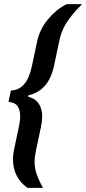

<svg xmlns="http://www.w3.org/2000/svg" viewBox="-20 -763 419 933"><path d="M114 150Q96 138 82.5 122.5Q69 107 60 88.5Q51 70 47 50Q43 30 43 10Q43 0 44 -9.5Q45 -19 47 -29L72 -149Q75 -162 76.5 -174.5Q78 -187 78 -199Q78 -227 66 -246Q54 -265 21 -268L33 -323Q66 -325 86 -342.5Q106 -360 117.5 -386.5Q129 -413 135 -442L161 -564Q167 -592 180 -618.5Q193 -645 212.5 -668.5Q232 -692 255 -711Q278 -730 304 -743H379Q350 -714 330 -689.5Q310 -665 298 -644Q286 -623 278.5 -602Q271 -581 267 -559L243 -445Q235 -407 219.5 -377.5Q204 -348 179 -328Q154 -308 118 -300L117 -293Q152 -284 168.5 -259Q185 -234 185 -198Q185 -186 183.5 -173Q182 -160 179 -146L155 -33Q152 -18 150 -4Q148 10 148 24Q148 42 152 61Q156 80 165 101.5Q174 123 189 150Z"/></svg>

Font: Saira Condensed SemiBold
Style: Italic
Weight: 600
Width: 3
Italic angle: -12°
Designer: Hector Gatti with collaboration of the Omnibus-Type team
Foundry: Omnibus-Type
Version: Version 1.101